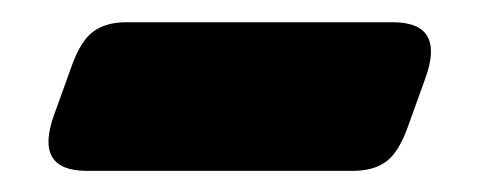

<svg xmlns="http://www.w3.org/2000/svg" viewBox="-20 -364 442 177"><path d="M342 -343.5Q391 -343.5 372 -291.5L356.5 -248.5Q348 -224 336.2 -215.2Q324.5 -206.5 305.5 -206.5H60Q11 -206.5 30 -258.5L45.5 -301.5Q54 -326 65.8 -334.8Q77.5 -343.5 96.5 -343.5Z"/></svg>

Font: Fraunces 9pt Soft Black
Style: Regular
Weight: 900
Version: Version 1.000;[b76b70a41]